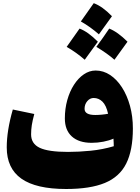

<svg xmlns="http://www.w3.org/2000/svg" viewBox="-20 -1205 899 1236"><path d="M712.4 -263.7Q712.4 -272 711.9 -285.4Q711.4 -298.8 710.4 -312.5Q683.6 -300.3 646.2 -293Q608.9 -285.6 569.8 -285.6Q487.8 -285.6 442.6 -326.4Q397.5 -367.2 397.5 -442.4Q397.5 -504.9 413.1 -560.8Q428.7 -616.7 456.3 -659.4Q483.9 -702.1 519.8 -726.6Q555.7 -751 595.7 -751Q645.5 -751 689 -722.2Q732.4 -693.4 765.4 -642.1Q798.3 -590.8 816.9 -523.2Q835.4 -455.6 835.4 -377.9Q835.4 -237.8 792.5 -152.1Q749.5 -66.4 655 -27.3Q560.5 11.7 405.8 11.7Q212.4 11.7 117.9 -54.7Q23.4 -121.1 23.4 -256.3Q23.4 -364.3 62.5 -500L200.7 -471.2Q189.5 -429.7 184.8 -399.9Q180.2 -370.1 180.2 -339.8Q180.2 -279.8 235.8 -253.4Q291.5 -227.1 418 -227.1Q486.8 -227.1 563.2 -234.6Q639.6 -242.2 712.4 -263.7ZM675.8 -472.7Q663.6 -527.3 639.4 -550.8Q615.2 -574.2 583 -574.2Q559.1 -574.2 541.7 -553.7Q524.4 -533.2 524.4 -504.4Q524.4 -464.8 593.3 -464.8Q612.8 -464.8 635.7 -467Q658.7 -469.2 675.8 -472.7ZM600.1 -903.3Q645 -963.9 683.1 -1021Q737.8 -999.5 800.8 -936.5Q774.4 -899.4 716.8 -820.3Q670.4 -861.3 600.1 -903.3ZM409.2 -903.3Q436.5 -942.9 492.2 -1021Q547.4 -1000 609.9 -936.5Q578.6 -895 525.4 -820.3Q472.7 -866.7 409.2 -903.3ZM500.5 -1066.9Q560.5 -1150.4 583.5 -1184.6Q640.1 -1163.6 700.7 -1100.6Q661.1 -1044.4 616.7 -983.9Q561 -1032.7 500.5 -1066.9Z"/></svg>

Font: Pinar DS1 Black
Style: Regular
Weight: 900
Designer: Amin Abedi
Version: Version 3.000